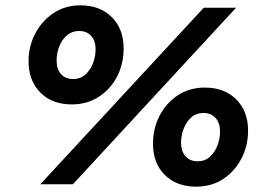

<svg xmlns="http://www.w3.org/2000/svg" viewBox="-20 -690 999 719"><path d="M131 0 743 -661H864L253 0ZM249 -299Q175 -299 131 -343.5Q87 -388 87 -460Q87 -517 112 -564.5Q137 -612 180.5 -641Q224 -670 281 -670Q355 -670 399 -625.5Q443 -581 443 -509Q443 -451 418.5 -403.5Q394 -356 350 -327.5Q306 -299 249 -299ZM255 -394Q281 -394 299.5 -410.5Q318 -427 328 -452.5Q338 -478 338 -505Q338 -537 321.5 -555.5Q305 -574 276 -574Q250 -574 231 -558Q212 -542 202 -516.5Q192 -491 192 -463Q192 -431 208.5 -412.5Q225 -394 255 -394ZM715 9Q641 9 597 -35Q553 -79 553 -151Q553 -210 578 -257.5Q603 -305 646.5 -333.5Q690 -362 747 -362Q821 -362 865 -317.5Q909 -273 909 -201Q909 -144 884 -96Q859 -48 815.5 -19.5Q772 9 715 9ZM720 -86Q747 -86 765.5 -102.5Q784 -119 794 -144.5Q804 -170 804 -198Q804 -229 787.5 -248Q771 -267 742 -267Q715 -267 696.5 -250.5Q678 -234 668 -208.5Q658 -183 658 -155Q658 -124 674.5 -105Q691 -86 720 -86Z"/></svg>

Font: Kantumruy Pro SemiBold
Style: Italic
Weight: 600
Italic angle: -13°
Version: Version 1.002